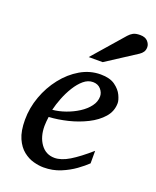

<svg xmlns="http://www.w3.org/2000/svg" viewBox="-139 -814 736 907"><g transform="rotate(20 229.0 -360.0)"><path d="M417 -393.1Q417 -352.1 389.9 -321Q362.8 -290 319.6 -268.3Q276.4 -246.6 227.1 -234.6Q177.7 -222.7 132.8 -220.2Q131.3 -210.4 130.1 -196.8Q128.9 -183.1 128.9 -173.8Q128.9 -119.1 154.8 -83.5Q180.7 -47.9 224.1 -47.9Q257.8 -47.9 298.6 -72.5Q339.4 -97.2 394 -145V-82Q375.5 -64 345.2 -42Q314.9 -20 275.9 -3.9Q236.8 12.2 190.9 12.2Q168 12.2 140.6 4.9Q113.3 -2.4 88.6 -22Q64 -41.5 48.1 -77.1Q32.2 -112.8 32.2 -169.9Q32.2 -229.5 53 -286.9Q73.7 -344.2 110.4 -390.9Q147 -437.5 194.6 -465.3Q242.2 -493.2 295.9 -493.2Q342.3 -493.2 368.7 -474.1Q395 -455.1 406 -431.4Q417 -407.7 417 -393.1ZM328.1 -394Q328.1 -413.6 313.5 -430.2Q298.8 -446.8 273.9 -446.8Q249 -446.8 227.3 -428.5Q205.6 -410.2 187.5 -380.9Q169.4 -351.6 156.7 -319.1Q144 -286.6 137.2 -257.8Q168.9 -260.7 202.4 -272.5Q235.8 -284.2 264.4 -302.5Q293 -320.8 310.5 -344.2Q328.1 -367.7 328.1 -394ZM458 -689Q458 -674.8 451.7 -665Q445.3 -655.3 434.1 -647.9L284.2 -550.8H213.9L350.1 -707Q359.9 -718.3 372.3 -725.1Q384.8 -731.9 407.2 -731.9Q433.1 -731.9 445.6 -718Q458 -704.1 458 -689Z"/></g></svg>

Font: Charis
Style: Italic
Weight: 400
Italic angle: -11°
Designer: Walt Agee, Miriam Martin, Annie Olsen, Victor Gaultney, Lorna Priest, Alan Ward, Bob Hallissy, Martin Hosken, Sharon Cor
Foundry: SIL Global
Version: Version 7.000